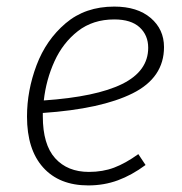

<svg xmlns="http://www.w3.org/2000/svg" viewBox="-20 -552 552 583"><path d="M110 -209V-199Q110 -113 147.5 -71.5Q185 -30 250 -30Q292 -30 326.5 -43Q361 -56 400 -84L422 -51Q380 -20 338 -4.5Q296 11 248 11Q160 11 111 -43.5Q62 -98 62 -198Q62 -277 91 -354Q120 -431 179.5 -481.5Q239 -532 327 -532Q397 -532 437.5 -497.5Q478 -463 478 -409Q478 -316 382.5 -268.5Q287 -221 110 -209ZM113 -247Q272 -258 351 -297Q430 -336 430 -407Q430 -445 404 -469Q378 -493 327 -493Q262 -493 216.5 -457.5Q171 -422 145.5 -366Q120 -310 113 -247Z"/></svg>

Font: Fira Sans ExtraLight
Style: Italic
Weight: 275
Italic angle: -8°
Designer: Carrois Corporate & Edenspiekermann AG
Foundry: Carrois Corporate GbR & Edenspiekermann AG
Version: Version 4.203